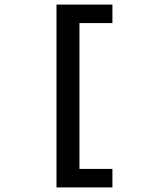

<svg xmlns="http://www.w3.org/2000/svg" viewBox="-20 -719 690 836"><path d="M226 97V-699H326V97ZM258 97V16.5H469.5V97ZM258 -618.5V-699H469.5V-618.5Z"/></svg>

Font: Azeret Mono Thin
Style: Regular
Weight: 100
Designer: Martin Vácha
Foundry: Displaay
Version: Version 1.002